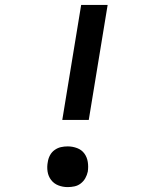

<svg xmlns="http://www.w3.org/2000/svg" viewBox="-20 -755 640 783"><path d="M342 -266H234L311 -735H419ZM256 8Q236 8 218 1Q200 -6 188.5 -21Q177 -36 174 -55.5Q171 -75 175 -95Q177 -109 184 -122Q191 -135 203 -143.5Q215 -152 228.5 -155Q242 -158 256 -158Q276 -158 294.5 -151Q313 -144 324 -129Q335 -114 338 -94.5Q341 -75 338 -55Q335 -41 328 -28.5Q321 -16 309.5 -7Q298 2 284 5Q270 8 256 8Z"/></svg>

Font: Iosevka Curly Slab SmBdEx
Style: Italic
Weight: 600
Width: 7
Italic angle: -9°
Monospace: yes
Designer: Belleve Invis
Foundry: Belleve Invis
Version: Version 11.1.0; ttfautohint (v1.8.3)